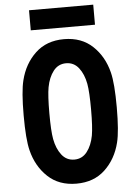

<svg xmlns="http://www.w3.org/2000/svg" viewBox="-70 -1182 817 1241"><g transform="rotate(-5 338.5 -561.5)"><path d="M166.7 -1132.8H583.3V-1002.6H166.7ZM249.3 -290.4Q261.1 -227.2 292.6 -186.5Q324.2 -145.8 375 -145.8Q425.8 -145.8 457.4 -186.5Q488.9 -227.2 500.7 -290.4Q510.4 -344.4 510.4 -458.3Q510.4 -572.9 500.7 -626.3Q488.9 -689.5 457.4 -730.1Q425.8 -770.8 375 -770.8Q324.2 -770.8 292.6 -730.1Q261.1 -689.5 249.3 -626.3Q239.6 -572.9 239.6 -458.3Q239.6 -343.8 249.3 -290.4ZM91.1 -685.5Q117.2 -791 189.5 -859Q261.7 -927.1 375 -927.1Q488.3 -927.1 560.5 -859Q632.8 -791 658.9 -685.5Q677.1 -613.3 677.1 -458.3Q677.1 -303.4 658.9 -231.1Q632.8 -125.7 560.5 -57.6Q488.3 10.4 375 10.4Q261.7 10.4 189.5 -57.6Q117.2 -125.7 91.1 -231.1Q72.9 -303.4 72.9 -458.3Q72.9 -613.3 91.1 -685.5Z"/></g></svg>

Font: Monoid
Style: Bold
Weight: 700
Width: 4
Designer: Andreas Larsen (@larsenwork)
Version: Version 0.61